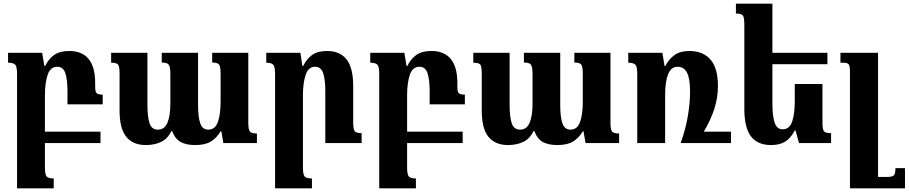

<svg xmlns="http://www.w3.org/2000/svg" viewBox="-20 -780 4955 1047"><path d="M225 133Q225 171 234 182Q243 193 273 193V247H73V-379Q73 -416 63 -427Q53 -438 24 -438V-492H210L222 -420H226Q245 -459 275.5 -480.5Q306 -502 358 -502Q427 -502 463 -458.5Q499 -415 499 -328V-305Q499 -281 506.5 -272.5Q514 -264 540 -264V-211H348V-281Q348 -345 336.5 -380.5Q325 -416 292 -416Q254 -416 239.5 -371Q225 -326 225 -262V-62H528V0H225Z M1137 -492H1334V-111Q1334 -75 1342 -63.5Q1350 -52 1381 -52V0H1198L1187 -64H1183Q1162 -28 1130.5 -8.5Q1099 11 1044 11Q996 11 965.5 -5.5Q935 -22 919 -65H914Q895 -24 859 -6.5Q823 11 775 11Q706 11 669 -33.5Q632 -78 632 -178V-377Q632 -418 624 -428Q616 -438 586 -438V-492H784V-207Q784 -143 795.5 -108Q807 -73 841 -73Q877 -73 893 -110.5Q909 -148 909 -215V-376Q909 -416 900 -427.5Q891 -439 862 -439V-492H1060V-207Q1060 -142 1072 -107.5Q1084 -73 1116 -73Q1153 -73 1168 -114.5Q1183 -156 1183 -227V-378Q1183 -417 1174.5 -428Q1166 -439 1137 -439Z M1952 -54V0H1754V-281Q1754 -345 1742.5 -380.5Q1731 -416 1698 -416Q1661 -416 1646.5 -371Q1632 -326 1632 -262V133Q1632 171 1641 182Q1650 193 1681 193V247H1480V-379Q1480 -416 1470 -427Q1460 -438 1432 -438V-492H1618L1629 -420H1633Q1653 -460 1683 -481Q1713 -502 1764 -502Q1833 -502 1869.5 -456.5Q1906 -411 1906 -310V-118Q1906 -76 1914 -65Q1922 -54 1952 -54Z M2200 133Q2200 171 2209 182Q2218 193 2248 193V247H2048V-379Q2048 -416 2038 -427Q2028 -438 1999 -438V-492H2185L2197 -420H2201Q2220 -459 2250.5 -480.5Q2281 -502 2333 -502Q2402 -502 2438 -458.5Q2474 -415 2474 -328V-305Q2474 -281 2481.5 -272.5Q2489 -264 2515 -264V-211H2323V-281Q2323 -345 2311.5 -380.5Q2300 -416 2267 -416Q2229 -416 2214.5 -371Q2200 -326 2200 -262V-62H2503V0H2200Z M3112 -492H3309V-111Q3309 -75 3317 -63.5Q3325 -52 3356 -52V0H3173L3162 -64H3158Q3137 -28 3105.5 -8.5Q3074 11 3019 11Q2971 11 2940.5 -5.5Q2910 -22 2894 -65H2889Q2870 -24 2834 -6.5Q2798 11 2750 11Q2681 11 2644 -33.5Q2607 -78 2607 -178V-377Q2607 -418 2599 -428Q2591 -438 2561 -438V-492H2759V-207Q2759 -143 2770.5 -108Q2782 -73 2816 -73Q2852 -73 2868 -110.5Q2884 -148 2884 -215V-376Q2884 -416 2875 -427.5Q2866 -439 2837 -439V-492H3035V-207Q3035 -142 3047 -107.5Q3059 -73 3091 -73Q3128 -73 3143 -114.5Q3158 -156 3158 -227V-378Q3158 -417 3149.5 -428Q3141 -439 3112 -439Z M3738 -502Q3814 -502 3854.5 -455Q3895 -408 3895 -311Q3895 -249 3876 -188.5Q3857 -128 3818 -62H3966V0H3692Q3720 -80 3731.5 -150.5Q3743 -221 3743 -281Q3743 -351 3726.5 -383.5Q3710 -416 3675 -416Q3639 -416 3623 -374.5Q3607 -333 3607 -262V0H3455V-379Q3455 -416 3445 -427Q3435 -438 3406 -438V-492H3592L3604 -420H3608Q3627 -458 3658.5 -480Q3690 -502 3738 -502Z M4465 -322V-112Q4465 -73 4473.5 -63.5Q4482 -54 4512 -54V0H4337L4318 -69H4314Q4291 -25 4260.5 -7Q4230 11 4185 11Q4111 11 4075 -36.5Q4039 -84 4039 -185V-642Q4039 -684 4031.5 -695Q4024 -706 3993 -706V-760H4192V-492H4492V-430H4192V-215Q4192 -149 4204 -112Q4216 -75 4248 -75Q4286 -75 4300 -118Q4314 -161 4314 -228V-322Z M4915 137V247H4615V-390Q4615 -422 4607.5 -430Q4600 -438 4575 -438H4563V-492H4768V185H4817Q4845 185 4854 176.5Q4863 168 4863 137Z"/></svg>

Font: Noto Serif Armenian Condensed ExtraBold
Style: Regular
Weight: 800
Width: 3
Designer: Monotype Design Team
Foundry: Monotype Imaging Inc.
Version: Version 2.008; ttfautohint (v1.8.4.7-5d5b)